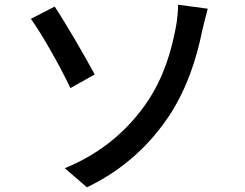

<svg xmlns="http://www.w3.org/2000/svg" viewBox="-20 -760 1040 815"><path d="M255 -46 349 35C510 -42 622 -153 701 -273C774 -386 814 -510 838 -628C843 -650 853 -691 862 -723L736 -740C736 -719 733 -676 726 -642C709 -553 679 -437 604 -326C530 -218 420 -113 255 -46ZM212 -732 111 -680C155 -620 233 -483 279 -386L382 -444C346 -511 258 -664 212 -732Z"/></svg>

Font: GenYoGothic2 TW M
Style: Regular
Weight: 500
Version: Version 2.100;PS 2.1;hotconv 16.6.51;makeotf.lib2.5.65220 DE